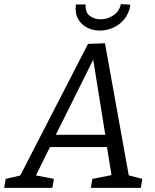

<svg xmlns="http://www.w3.org/2000/svg" viewBox="-56 -909 750 929"><path d="M569.9 -44.5 551.5 -64.5 632.4 -43.5 625.7 0H383.6L391 -43.5L491.5 -63.2L485.5 -49.5L459.5 -210.3L467.9 -197.3H176.4L191.8 -209.6L112.6 -49.8L109.6 -61.9L204.8 -43.5L197.4 0H-35.7L-28.3 -43.5L59 -63.9L34.9 -46.1L369.9 -696.7L451.9 -699.7ZM207.2 -243.1 202.2 -256.9H463.5L455.9 -241.5L390.3 -649.5L409.4 -649.2ZM426.7 -761Q393.3 -761 365.1 -775.6Q336.9 -790.1 321.4 -818.1Q305.9 -846.2 311.3 -887.2L358.1 -887.6Q356.4 -847.2 379.3 -831.4Q402.1 -815.6 430.7 -815.6Q462.7 -815.6 491.9 -834.4Q521 -853.2 529 -889.2L574.9 -886.2Q568.5 -843.8 545.5 -816.1Q522.5 -788.4 490.9 -774.7Q459.4 -761 426.7 -761Z"/></svg>

Font: Bitter Thin
Style: Italic
Weight: 100
Italic angle: -9°
Designer: Sol Matas, and Bitter project Authors
Foundry: Sol Matas
Version: Version 2.002